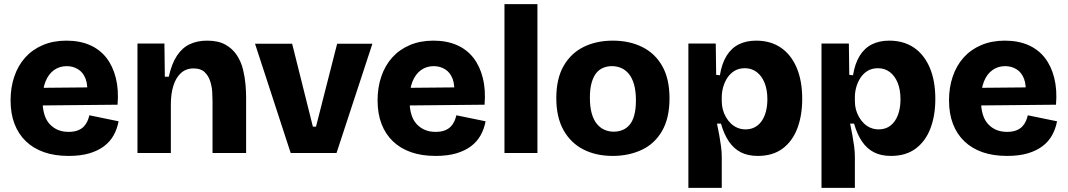

<svg xmlns="http://www.w3.org/2000/svg" viewBox="-20 -738 5149 926"><path d="M311 14Q244 14 192.5 -4Q141 -22 105 -56.5Q69 -91 50 -140.5Q31 -190 31 -254Q31 -316 49 -369Q67 -422 101.5 -460.5Q136 -499 186.5 -520.5Q237 -542 300 -542Q364 -542 412.5 -521Q461 -500 492.5 -460Q524 -420 538.5 -362.5Q553 -305 547 -233L136 -229V-314L453 -317L399 -277Q405 -326 393 -357.5Q381 -389 356.5 -404Q332 -419 302 -419Q267 -419 240.5 -400Q214 -381 199.5 -345Q185 -309 185 -257Q185 -176 220 -139Q255 -102 310 -102Q337 -102 355 -109Q373 -116 384 -127.5Q395 -139 401.5 -153.5Q408 -168 411 -182L552 -153Q545 -116 528 -85.5Q511 -55 482 -33Q453 -11 411 1.5Q369 14 311 14Z M643 0V-316V-528H773L775 -368H794Q808 -431 833.5 -469.5Q859 -508 895.5 -525Q932 -542 979 -542Q1033 -542 1067.5 -522.5Q1102 -503 1122.5 -471.5Q1143 -440 1152 -403Q1161 -366 1164 -331Q1167 -296 1167 -269V0H1005V-252Q1005 -269 1003.5 -295Q1002 -321 993.5 -347Q985 -373 966.5 -390.5Q948 -408 914 -408Q877 -408 852.5 -385.5Q828 -363 816 -324Q804 -285 804 -235V0Z M1382 0 1210 -527H1389L1489 -127H1504L1606 -527H1776L1603 0Z M2081 14Q2014 14 1962.5 -4Q1911 -22 1875 -56.5Q1839 -91 1820 -140.5Q1801 -190 1801 -254Q1801 -316 1819 -369Q1837 -422 1871.5 -460.5Q1906 -499 1956.5 -520.5Q2007 -542 2070 -542Q2134 -542 2182.5 -521Q2231 -500 2262.5 -460Q2294 -420 2308.5 -362.5Q2323 -305 2317 -233L1906 -229V-314L2223 -317L2169 -277Q2175 -326 2163 -357.5Q2151 -389 2126.5 -404Q2102 -419 2072 -419Q2037 -419 2010.5 -400Q1984 -381 1969.5 -345Q1955 -309 1955 -257Q1955 -176 1990 -139Q2025 -102 2080 -102Q2107 -102 2125 -109Q2143 -116 2154 -127.5Q2165 -139 2171.5 -153.5Q2178 -168 2181 -182L2322 -153Q2315 -116 2298 -85.5Q2281 -55 2252 -33Q2223 -11 2181 1.5Q2139 14 2081 14Z M2413 0V-718H2572V0Z M2935 14Q2855 14 2794 -17Q2733 -48 2698 -110Q2663 -172 2663 -265Q2663 -358 2698 -419.5Q2733 -481 2794.5 -511.5Q2856 -542 2936 -542Q3016 -542 3078 -511Q3140 -480 3174.5 -418.5Q3209 -357 3209 -264Q3209 -169 3173.5 -107Q3138 -45 3075.5 -15.5Q3013 14 2935 14ZM2940 -103Q2963 -103 2982.5 -111Q3002 -119 3016.5 -136Q3031 -153 3039 -182.5Q3047 -212 3047 -254Q3047 -299 3038 -330.5Q3029 -362 3013 -381.5Q2997 -401 2976 -410Q2955 -419 2931 -419Q2909 -419 2889.5 -411Q2870 -403 2856 -386Q2842 -369 2833.5 -339.5Q2825 -310 2825 -267Q2825 -222 2834 -190.5Q2843 -159 2859 -140Q2875 -121 2895.5 -112Q2916 -103 2940 -103Z M3300 168V-265V-528H3432L3434 -377L3452 -375Q3461 -431 3484 -468.5Q3507 -506 3543 -524Q3579 -542 3627 -542Q3696 -542 3745.5 -508.5Q3795 -475 3822 -412Q3849 -349 3849 -261Q3849 -181 3825.5 -119Q3802 -57 3754.5 -21.5Q3707 14 3635 14Q3587 14 3553 -3.5Q3519 -21 3495.5 -55.5Q3472 -90 3457 -142H3438Q3444 -114 3449 -86Q3454 -58 3457.5 -32Q3461 -6 3461 19V168ZM3576 -114Q3609 -114 3632.5 -132Q3656 -150 3668.5 -183Q3681 -216 3681 -259Q3681 -305 3667.5 -338.5Q3654 -372 3629.5 -390.5Q3605 -409 3573 -409Q3543 -409 3522 -396Q3501 -383 3487.5 -362Q3474 -341 3467.5 -317Q3461 -293 3461 -270V-250Q3461 -229 3466 -210Q3471 -191 3481 -173.5Q3491 -156 3505 -142.5Q3519 -129 3537 -121.5Q3555 -114 3576 -114Z M3942 168V-265V-528H4074L4076 -377L4094 -375Q4103 -431 4126 -468.5Q4149 -506 4185 -524Q4221 -542 4269 -542Q4338 -542 4387.5 -508.5Q4437 -475 4464 -412Q4491 -349 4491 -261Q4491 -181 4467.5 -119Q4444 -57 4396.5 -21.5Q4349 14 4277 14Q4229 14 4195 -3.5Q4161 -21 4137.5 -55.5Q4114 -90 4099 -142H4080Q4086 -114 4091 -86Q4096 -58 4099.5 -32Q4103 -6 4103 19V168ZM4218 -114Q4251 -114 4274.5 -132Q4298 -150 4310.5 -183Q4323 -216 4323 -259Q4323 -305 4309.5 -338.5Q4296 -372 4271.5 -390.5Q4247 -409 4215 -409Q4185 -409 4164 -396Q4143 -383 4129.5 -362Q4116 -341 4109.5 -317Q4103 -293 4103 -270V-250Q4103 -229 4108 -210Q4113 -191 4123 -173.5Q4133 -156 4147 -142.5Q4161 -129 4179 -121.5Q4197 -114 4218 -114Z M4837 14Q4770 14 4718.5 -4Q4667 -22 4631 -56.5Q4595 -91 4576 -140.5Q4557 -190 4557 -254Q4557 -316 4575 -369Q4593 -422 4627.5 -460.5Q4662 -499 4712.5 -520.5Q4763 -542 4826 -542Q4890 -542 4938.5 -521Q4987 -500 5018.5 -460Q5050 -420 5064.5 -362.5Q5079 -305 5073 -233L4662 -229V-314L4979 -317L4925 -277Q4931 -326 4919 -357.5Q4907 -389 4882.5 -404Q4858 -419 4828 -419Q4793 -419 4766.5 -400Q4740 -381 4725.5 -345Q4711 -309 4711 -257Q4711 -176 4746 -139Q4781 -102 4836 -102Q4863 -102 4881 -109Q4899 -116 4910 -127.5Q4921 -139 4927.5 -153.5Q4934 -168 4937 -182L5078 -153Q5071 -116 5054 -85.5Q5037 -55 5008 -33Q4979 -11 4937 1.5Q4895 14 4837 14Z"/></svg>

Font: Bricolage Grotesque 48pt Condensed ExtraBold ExtraBold
Style: Regular
Weight: 800
Version: Version 1.000;gftools[0.9.30]